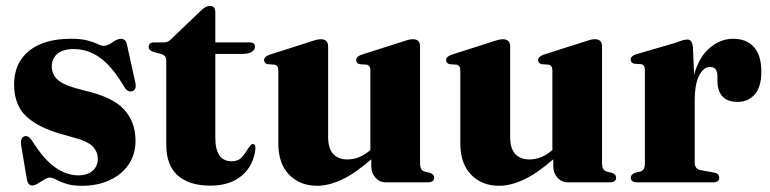

<svg xmlns="http://www.w3.org/2000/svg" viewBox="-20 -602 2544 634"><path d="M238 -23Q269 -23 286 -38.2Q303 -53.5 303 -77Q303 -101 285.8 -118.8Q268.5 -136.5 214 -150.5Q139.5 -169 98.8 -193.8Q58 -218.5 42.2 -250.5Q26.5 -282.5 26.5 -322.5Q26.5 -394 75.8 -434Q125 -474 214.5 -474Q248 -474 269.2 -468.2Q290.5 -462.5 302.8 -456.5Q315 -450.5 322 -450.5Q335 -450.5 351.2 -462.2Q367.5 -474 380.5 -474Q386 -474 391 -470.2Q396 -466.5 399 -456L425.5 -335Q433.5 -307.5 418 -301.5Q403.5 -295.5 392 -312.5Q350.5 -383 310.2 -411.5Q270 -440 223.5 -440Q187.5 -440 169.2 -424.2Q151 -408.5 151 -382Q151 -356 171.8 -337.5Q192.5 -319 259 -303Q353 -281.5 390.2 -240Q427.5 -198.5 427.5 -137.5Q427.5 -92 404.5 -58.5Q381.5 -25 341.5 -6.8Q301.5 11.5 251 11.5Q219 11.5 198.5 4.8Q178 -2 165.5 -8.8Q153 -15.5 145 -15.5Q137 -15.5 126.2 -9Q115.5 -2.5 105 4Q94.5 10.5 86.5 10.5Q72 10.5 68.5 -11L50.5 -118.5Q45.5 -145.5 59.5 -151.5Q72.5 -157 85.5 -138Q124 -76 162 -49.5Q200 -23 238 -23Z M514.5 -423 485.5 -431Q471 -436 471 -446.5Q471 -462 488.5 -462H523.5Q536 -462 548 -475.5L640.5 -564Q658 -582.5 673 -582.5Q691 -582.5 691 -561V-462H803.5Q822 -462 822 -448Q822 -438 811.8 -431Q801.5 -424 779.5 -424H691V-147.5Q691 -69.5 745 -69.5Q764 -69.5 774.8 -79.2Q785.5 -89 793.2 -102.2Q801 -115.5 810.5 -125.5Q824 -129.5 823.5 -111.5Q818 -56 779 -22.5Q740 11 675 11Q605 11 567 -22.5Q529 -56 529 -124.5V-402Q529 -418 514.5 -423Z M899 -129V-369.5Q899 -386 886.5 -388.5L864.5 -390Q852 -392.5 852 -403.5Q852 -414.5 869 -421L1000.5 -463Q1027.5 -472.5 1039 -472.5Q1063.5 -472.5 1063.5 -449V-149.5Q1063.5 -112 1080.2 -93.8Q1097 -75.5 1127 -75.5Q1167.5 -75.5 1203 -106.5V-369.5Q1203 -386 1190.5 -388.5L1168.5 -390Q1156 -392.5 1156 -403.5Q1156 -414.5 1172.5 -421L1304.5 -463Q1318.5 -468 1327 -470.2Q1335.5 -472.5 1343.5 -472.5Q1367 -472.5 1367 -449V-63.5Q1367 -40 1381 -36L1400 -31Q1413.5 -26.5 1413.5 -15.5Q1413.5 0 1393.5 0H1253.5Q1233.5 0 1219.8 -15.2Q1206 -30.5 1206 -53V-76Q1151.5 -28.5 1108 -8.5Q1064.5 11.5 1027.5 11.5Q970.5 11.5 934.8 -25Q899 -61.5 899 -129Z M1500 -129V-369.5Q1500 -386 1487.5 -388.5L1465.5 -390Q1453 -392.5 1453 -403.5Q1453 -414.5 1470 -421L1601.5 -463Q1628.5 -472.5 1640 -472.5Q1664.5 -472.5 1664.5 -449V-149.5Q1664.5 -112 1681.2 -93.8Q1698 -75.5 1728 -75.5Q1768.5 -75.5 1804 -106.5V-369.5Q1804 -386 1791.5 -388.5L1769.5 -390Q1757 -392.5 1757 -403.5Q1757 -414.5 1773.5 -421L1905.5 -463Q1919.5 -468 1928 -470.2Q1936.5 -472.5 1944.5 -472.5Q1968 -472.5 1968 -449V-63.5Q1968 -40 1982 -36L2001 -31Q2014.5 -26.5 2014.5 -15.5Q2014.5 0 1994.5 0H1854.5Q1834.5 0 1820.8 -15.2Q1807 -30.5 1807 -53V-76Q1752.5 -28.5 1709 -8.5Q1665.5 11.5 1628.5 11.5Q1571.5 11.5 1535.8 -25Q1500 -61.5 1500 -129Z M2268 -447.5 2272 -355.5Q2288.5 -414.5 2324 -444.2Q2359.5 -474 2400.5 -474Q2445.5 -474 2469.8 -446.5Q2494 -419 2494 -365.5Q2494 -314.5 2472 -290Q2450 -265.5 2416 -265.5Q2350.5 -265.5 2349 -334V-352.5Q2348 -381 2324 -381Q2304 -381 2289 -353.5Q2274 -326 2274 -266V-65.5Q2274 -43.5 2294.5 -40L2339 -32Q2355 -28.5 2355 -15.5Q2355 0 2335 0H2083.5Q2063 0 2063 -15.5Q2063 -26 2077 -31.5L2095.5 -36Q2109.5 -40 2109.5 -62.5V-370.5Q2109.5 -388 2097.5 -390L2074.5 -391.5Q2062.5 -394.5 2062.5 -405.5Q2062.5 -416.5 2079.5 -422.5L2210 -460.5Q2228 -467.5 2236.2 -469.5Q2244.5 -471.5 2250 -471.5Q2265 -471.5 2268 -447.5Z"/></svg>

Font: Fraunces 72pt
Style: Bold
Weight: 700
Version: Version 1.000;[b76b70a41]